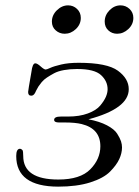

<svg xmlns="http://www.w3.org/2000/svg" viewBox="-20 -679 513 710"><path d="M40 -102.1Q40 -128.9 54.2 -128.9Q58.1 -128.9 63 -124Q65.9 -120.1 65.9 -102.1Q65.9 -15.1 195.8 -15.1Q276.9 -15.1 314 -53Q351.1 -90.8 351.1 -138.2Q351.1 -203.1 282.2 -220.2Q258.3 -226.1 220.2 -226.1H198.2Q180.2 -226.1 180.2 -235.8Q180.2 -248 205.1 -248H231.9Q273.9 -248 304.9 -259.5Q335.9 -271 350.6 -288.6Q365.2 -306.2 371.6 -321Q377.9 -335.9 377.9 -349.1Q377.9 -378.9 353.5 -401.4Q329.1 -423.8 266.1 -423.8H264.2Q239.3 -423.8 217 -419.9Q194.8 -416 179.9 -408Q165 -399.9 153.6 -392.3Q142.1 -384.8 134 -375Q126 -365.2 122.1 -359.1Q118.2 -353 113.8 -344.2L109.9 -335.9Q104 -324.7 95.2 -325.2Q84 -325.2 84 -338.9Q84 -343.8 96.2 -413.1Q100.1 -445.3 110.8 -444.8Q117.7 -444.8 130.4 -433.3Q143.1 -421.9 148.9 -421.9Q152.8 -421.9 166 -428Q179.2 -434.1 206.1 -440.4Q232.9 -446.8 271 -446.8Q376 -446.8 416 -417.5Q456.1 -388.2 456.1 -349.1Q456.1 -277.3 307.1 -237.8Q348.1 -230 375.5 -215.6Q402.8 -201.2 413.3 -184.6Q423.8 -168 427.5 -156.5Q431.2 -145 431.2 -133.8Q431.2 -112.8 421.1 -90.8Q411.1 -68.8 387 -44.4Q362.8 -20 313.5 -4.4Q264.2 11.2 194.8 11.2Q40 10.7 40 -102.1ZM171.9 -599.1Q171.9 -623 190.4 -641.1Q209 -659.2 231.9 -659.2Q251 -659.2 264.9 -646Q278.8 -632.8 278.8 -612.8Q278.8 -588.9 260.5 -571.5Q242.2 -554.2 219.2 -554.2Q200.2 -554.2 186 -566.7Q171.9 -579.1 171.9 -599.1ZM367.2 -599.1Q367.2 -623 385 -641.1Q402.8 -659.2 425.8 -659.2Q444.8 -659.2 459 -646Q473.1 -632.8 473.1 -612.8Q473.1 -588.9 454.6 -571.5Q436 -554.2 413.1 -554.2Q394 -554.2 380.6 -566.7Q367.2 -579.1 367.2 -599.1Z"/></svg>

Font: CMU Serif Extra
Style: RomanSlanted
Weight: 500
Italic angle: -9.46001°
Version: Version 0.7.0